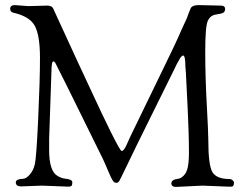

<svg xmlns="http://www.w3.org/2000/svg" viewBox="-20 -730 959 754"><path d="M63 2 145 -1 249 3C255 3 259 1.8 261 -0.5C263 -2.8 264 -7.5 264 -14.5C264 -21.5 255.7 -26 239 -28C228.3 -28.7 217.3 -32.3 206 -39C184 -51.7 173 -85.3 173 -140V-185L182 -449C182 -475.7 184.7 -489 190 -489C192 -489 194.3 -487.2 197 -483.5C199.7 -479.8 262 -354 384 -106C390 -93.3 397 -77.3 405 -58C413 -38.7 419 -26.2 423 -20.5C427 -14.8 431.5 -12 436.5 -12C441.5 -12 445.3 -14.2 448 -18.5C450.7 -22.8 459.5 -40.7 474.5 -72L521 -168L660 -449C661.3 -452.3 663.3 -456.3 666 -461L671 -472C672.3 -474.7 674 -477.8 676 -481.5C678 -485.2 679.7 -488 681 -490C682.3 -492 683.7 -494.5 685 -497.5C686.3 -500.5 687.7 -502.7 689 -504C690.3 -505.3 691.8 -507 693.5 -509C695.2 -511 697 -512 699 -512C705 -512 708 -497.7 708 -469L710 -445C710.7 -429 711.7 -408.5 713 -383.5C714.3 -358.5 715.7 -331.8 717 -303.5C718.3 -275.2 719.5 -246 720.5 -216C721.5 -186 722 -158.3 722 -133C722 -107.7 720.5 -87.8 717.5 -73.5C714.5 -59.2 709.2 -48.2 701.5 -40.5C693.8 -32.8 686.7 -28.7 680 -28C662 -26 653 -20 653 -10C653 -0.7 659 4 671 4L775 -1L877 3H888C895.3 3 899 -2.3 899 -13C899 -15.7 897.2 -18.7 893.5 -22C889.8 -25.3 885.7 -27 881 -27C847 -27 824.7 -36.2 814 -54.5C803.3 -72.8 798 -115.3 798 -182C798 -200.7 796 -246.5 792 -319.5C788 -392.5 786 -461.8 786 -527.5C786 -593.2 789.3 -633.3 796 -648C802.7 -662.7 813.5 -671 828.5 -673C843.5 -675 853.2 -677.5 857.5 -680.5C861.8 -683.5 864 -688.3 864 -695C864 -703.7 858.3 -708 847 -708L761 -710C747 -710 737.3 -707.3 732 -702C730 -700 728.2 -696.7 726.5 -692C724.8 -687.3 723.7 -684.3 723 -683C722.3 -681.7 721.7 -680.2 721 -678.5C720.3 -676.8 719.5 -674.5 718.5 -671.5C717.5 -668.5 716 -664.3 714 -659L691 -609C679 -580.3 655.3 -530 620 -458L491 -192C489.7 -188.7 487.5 -183.8 484.5 -177.5C481.5 -171.2 479.2 -166 477.5 -162C475.8 -158 473.8 -154 471.5 -150C469.2 -146 466.8 -142.8 464.5 -140.5C462.2 -138.2 460 -137 458 -137C456 -137 451.5 -143.2 444.5 -155.5C437.5 -167.8 427.5 -187 414.5 -213L377 -290.5L330 -391L282.5 -493L233 -600.5L190 -694C186.7 -703.3 178.7 -708 166 -708L91 -706L38 -710C26 -710 20 -705 20 -695C20 -687 24.3 -682 33 -680C76.3 -670 104.5 -652.3 117.5 -627C130.5 -601.7 137 -560.2 137 -502.5C137 -444.8 134.7 -365.3 130 -264C125.3 -162.7 121 -103.3 117 -86C113 -68.7 106.3 -54.8 97 -44.5C87.7 -34.2 79.3 -28.7 72 -28C52 -27.3 42 -22.7 42 -14C42 -3.3 49 2 63 2Z"/></svg>

Font: Sorts Mill Goudy
Style: Regular
Weight: 400
Version: Version 003.101